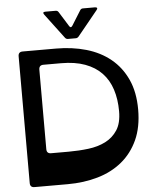

<svg xmlns="http://www.w3.org/2000/svg" viewBox="-68 -1155 1005 1213"><g transform="rotate(-5 434.5 -549.0)"><path d="M224 -765Q196 -765 196 -736V-232Q196 -204 224 -204H336Q400 -204 461 -211.5Q522 -219 569.5 -243Q617 -267 646 -311.5Q675 -356 675 -431Q675 -507 655 -569Q635 -631 593.5 -674.5Q552 -718 488 -741.5Q424 -765 336 -765ZM73 -832Q73 -860 101 -860H312Q415 -860 503.5 -834.5Q592 -809 657 -756Q722 -703 759 -622.5Q796 -542 796 -431Q796 -320 759 -239Q722 -158 656.5 -104.5Q591 -51 502.5 -25.5Q414 0 312 0H101Q73 0 73 -28ZM257 -1080Q244 -1098 266 -1098H331Q343 -1098 349 -1088L407 -995Q417 -978 428 -995L486 -1088Q492 -1098 504 -1098H580Q590 -1098 593 -1093Q596 -1088 589 -1080L461 -923Q453 -914 443 -914H393Q382 -914 375 -923Z"/></g></svg>

Font: OpenDyslexic 3
Style: Regular
Weight: 400
Designer: Abelardo Gonzalez
Version: Version 1.000;PS 001.001;hotconv 1.0.56